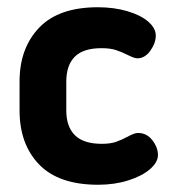

<svg xmlns="http://www.w3.org/2000/svg" viewBox="-20 -501 474 530"><path d="M34 -196V-276Q34 -368 88 -424.5Q142 -481 250 -481Q295 -481 332 -470Q369 -459 389.5 -441Q410 -423 410 -403Q410 -382 395 -361Q380 -340 359 -340Q351 -340 333 -349Q315 -358 299.5 -363Q284 -368 260 -368Q210 -368 186.5 -344.5Q163 -321 163 -276V-196Q163 -151 187 -127.5Q211 -104 261 -104Q285 -104 300.5 -109.5Q316 -115 333 -124Q340 -128 347.5 -131Q355 -134 361 -134Q385 -134 400.5 -114Q416 -94 416 -73Q416 -53 394 -34Q372 -15 334 -3Q296 9 251 9Q142 9 88 -47Q34 -103 34 -196Z"/></svg>

Font: Dosis
Style: Regular
Weight: 400
Designer: Edgar Tolentino, Pablo Impallari, Igino Marini
Foundry: Edgar Tolentino, Pablo Impallari, Igino Marini
Version: Version 1.007;Glyphs 3.1.1 (3134)